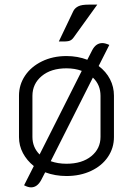

<svg xmlns="http://www.w3.org/2000/svg" viewBox="-20 -751 574 829"><path d="M472 -338V-159Q472 -112 446 -73.5Q420 -35 373 -13Q326 9 267 9Q218 9 175 -7L158 26Q141 58 114 58Q101 58 84 49L126 -34Q96 -58 79 -90Q62 -122 62 -159V-338Q62 -385 88 -424Q114 -463 161 -486Q208 -509 267 -509Q315 -509 357 -493L378 -534Q394 -565 422 -565Q434 -565 452 -557L406 -466Q438 -442 455 -409Q472 -376 472 -338ZM151 -84 333 -445Q303 -456 267 -456Q200 -456 160 -422.5Q120 -389 120 -337V-160Q120 -115 151 -84ZM414 -337Q414 -385 381 -416L199 -55Q230 -44 267 -44Q334 -44 374 -76.5Q414 -109 414 -160ZM297 -704Q304 -717 318.5 -724Q333 -731 362 -731H400L297 -588Q289 -577 277.5 -574Q266 -571 234 -572Z"/></svg>

Font: K2D ExtraLight
Style: Regular
Weight: 275
Designer: Katatrad Aksorn Co.,Ltd.
Foundry: Cadson Demak Co.,Ltd.
Version: Version 1.000; ttfautohint (v1.6)